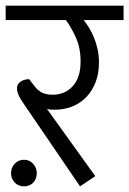

<svg xmlns="http://www.w3.org/2000/svg" viewBox="-30 -650 457 679"><path d="M9 -38Q9 -57 22 -71Q35 -85 55 -85Q75 -85 87.5 -70.5Q100 -56 100 -38Q100 -17 87.5 -4Q75 9 55 9Q35 9 22 -4.5Q9 -18 9 -38ZM307 -27 253 9 60 -274Q43 -298 36.5 -312Q30 -326 30 -337Q30 -353 43 -361.5Q56 -370 73 -370L90 -348Q104 -329 119.5 -322Q135 -315 156 -315Q200 -315 227.5 -345.5Q255 -376 255 -432Q255 -481 238 -518Q221 -555 203 -579H-10V-630H407V-579H266Q275 -568 284.5 -552.5Q294 -537 302 -518Q310 -499 315 -476.5Q320 -454 320 -429Q320 -391 308.5 -360.5Q297 -330 276.5 -308Q256 -286 227 -274Q198 -262 163 -262Q156 -262 148.5 -262.5Q141 -263 136 -265Z"/></svg>

Font: Ek Mukta Light
Style: Regular
Weight: 300
Designer: Girish Dalvi and Yashodeep Gholap
Foundry: Ek Type
Version: Version 2.538;PS 1.002;hotconv 16.6.51;makeotf.lib2.5.65220;